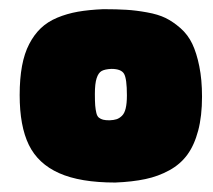

<svg xmlns="http://www.w3.org/2000/svg" viewBox="-20 -609 454 410"><path d="M182.6 -408.4Q182.6 -392.8 183.3 -383.7Q184.1 -374.5 185.8 -367.6Q187.5 -360.6 191.3 -357.7Q195.1 -354.7 200.2 -353.4Q205.3 -352.1 213.9 -352.1Q223.1 -352.5 228.9 -354.4Q234.6 -356.2 240.2 -361.5Q245.8 -366.7 248.4 -377.6Q251 -388.4 251 -405.5Q251 -440.9 244.9 -451.4Q238.8 -461.9 217.8 -461.9Q203.9 -461.2 197 -457.4Q190.2 -453.6 186.4 -442.1Q182.6 -430.7 182.6 -408.4ZM22 -406Q22 -440.9 27 -468Q32 -495.1 42.4 -515Q52.7 -534.9 67.1 -548.7Q81.5 -562.5 102.2 -571.2Q122.8 -579.8 146.4 -584Q169.9 -588.1 200.4 -589.4Q229.5 -589.4 249.9 -588.1Q270.3 -586.9 293.9 -582.6Q317.6 -578.4 333.6 -570.6Q349.6 -562.7 365.5 -548.8Q381.3 -534.9 390.6 -515.4Q399.9 -495.8 405.6 -467.4Q411.4 -439 411.4 -402.6Q411.4 -361.1 403.2 -330.1Q395 -299.1 380.1 -278.7Q365.2 -258.3 341.7 -245.4Q318.1 -232.4 290.5 -226.6Q262.9 -220.7 226.1 -219.2Q151.1 -219.2 106.2 -239.3Q61.3 -259.3 41.6 -299.6Q22 -339.8 22 -406Z"/></svg>

Font: Digitalt
Style: Medium
Weight: 500
Designer: gluk
Foundry: gluk
Version: Version 0.60